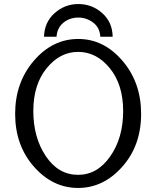

<svg xmlns="http://www.w3.org/2000/svg" viewBox="-20 -909 776 951"><path d="M198 -727Q200 -799 250.5 -844Q301 -889 368 -889Q436 -889 486.5 -844Q537 -799 538 -727H477Q474 -773 441 -797.5Q408 -822 368 -822Q325 -822 294 -796.5Q263 -771 260 -727ZM55 -345Q55 -500 147.5 -608Q240 -716 368 -716Q494 -716 586.5 -608Q679 -500 679 -345Q679 -188 585.5 -83Q492 22 367 22Q241 22 148 -83.5Q55 -189 55 -345ZM367 -43Q462 -43 526 -134.5Q590 -226 590 -359Q590 -490 524 -571Q458 -652 367 -652Q277 -652 211 -571Q145 -490 145 -359Q145 -228 207 -135.5Q269 -43 367 -43Z"/></svg>

Font: CMU Sans Serif
Style: Medium
Weight: 500
Version: Version 0.7.0